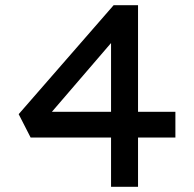

<svg xmlns="http://www.w3.org/2000/svg" viewBox="-20 -720 748 740"><path d="M408 0V-613L456 -610L149 -253L147 -289H656V-190H98L52 -280L418 -700H512V0Z"/></svg>

Font: Lexend Giga
Style: Regular
Weight: 400
Designer: Bonnie Shaver-Troup, Thomas Jockin
Foundry: Lexend
Version: Version 1.007